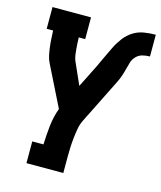

<svg xmlns="http://www.w3.org/2000/svg" viewBox="-111 -601 751 896"><g transform="rotate(15 265.0 -152.5)"><path d="M102 215V110H156Q157 87 158.5 64.5Q160 42 162.5 20Q165 -2 170 -24.5Q175 -47 183 -68L87 -261Q78 -278 74 -297.5Q70 -317 67.5 -336.5Q65 -356 64 -375.5Q63 -395 62 -415H31V-520H217V-415H186Q186 -401 187 -387Q188 -373 189 -359.5Q190 -346 192 -332Q194 -318 199 -305L247 -197L302 -307Q314 -333 326 -358.5Q338 -384 350.5 -409.5Q363 -435 380.5 -458Q398 -481 422 -496Q446 -511 474 -515.5Q502 -520 530 -520V-415Q512 -415 494.5 -410.5Q477 -406 464.5 -393Q452 -380 446.5 -362.5Q441 -345 437 -328Q433 -311 427 -294Q421 -277 413 -261L305 -44Q295 -24 291 -1Q287 22 284.5 44.5Q282 67 281 90Q280 113 280 136V215Z"/></g></svg>

Font: Iosevka Curly Slab Extrabold
Style: Regular
Weight: 800
Monospace: yes
Designer: Belleve Invis
Foundry: Belleve Invis
Version: Version 22.1.2; ttfautohint (v1.8.4)